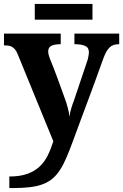

<svg xmlns="http://www.w3.org/2000/svg" viewBox="-20 -705 619 965"><path d="M579.1 -536.1V-482.9Q564 -482.9 552.5 -479.5Q541 -476.1 531.7 -467.5Q522.5 -459 514.6 -445.1Q506.8 -431.2 499 -410.2Q481.4 -360.4 462.4 -308.6Q443.4 -256.8 424.1 -204.8Q404.8 -152.8 385.5 -101.3Q366.2 -49.8 348.1 0Q330.6 48.3 314.9 85Q299.3 121.6 282 148.4Q264.6 175.3 243.7 192.9Q222.7 210.4 194.8 220.9Q167 231.4 130.1 235.8Q93.3 240.2 43.9 240.2H26.9V182.1Q79.1 182.1 115.7 169.4Q152.3 156.7 177.7 133.3Q203.1 109.9 219.5 77.1Q235.8 44.4 248 4.9L67.9 -435.1Q62 -449.2 54.7 -457.5Q47.4 -465.8 39.1 -470.2Q30.8 -474.6 21 -475.8Q11.2 -477.1 0 -477.1V-536.1H285.2V-482.9Q255.9 -482.9 239 -475.3Q222.2 -467.8 222.2 -445.8Q222.2 -437.5 225.6 -426Q229 -414.6 231.9 -407.2Q240.7 -386.2 250.2 -361.6Q259.8 -336.9 268.8 -312.3Q277.8 -287.6 286.1 -264.6Q294.4 -241.7 300.8 -224.1Q308.1 -205.1 313 -189.7Q317.9 -174.3 321 -161.9Q324.2 -149.4 326.2 -138.9Q328.1 -128.4 329.1 -118.2Q330.1 -128.4 333 -140.9Q335.9 -153.3 339.4 -164.8Q342.8 -176.3 346.2 -185.3Q349.6 -194.3 351.1 -198.2L417 -394Q418.9 -398.9 420.7 -405.5Q422.4 -412.1 423.8 -418.9Q425.3 -425.8 426 -432.1Q426.8 -438.5 426.8 -442.9Q426.8 -465.8 407.7 -474.4Q388.7 -482.9 354 -482.9V-536.1ZM444.8 -606H154.8V-685.1H444.8Z"/></svg>

Font: Droids
Style: b
Weight: 700
Foundry: Ascender Corporation
Version: Version 1.00 build 113